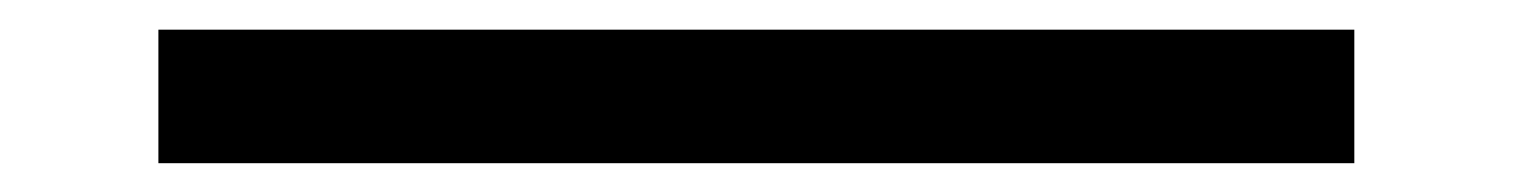

<svg xmlns="http://www.w3.org/2000/svg" viewBox="-20 -454 1040 132"><path d="M88.9 -341.8V-433.6H911.1V-341.8Z"/></svg>

Font: Kosugi
Style: Regular
Weight: 400
Version: Version 4.002